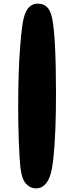

<svg xmlns="http://www.w3.org/2000/svg" viewBox="-20 -825 408 1056"><path d="M179 211Q146 211 122.5 185Q99 159 92 94Q87 44 83.5 -45Q80 -134 80 -238Q80 -327 82.5 -410Q85 -493 90.5 -564.5Q96 -636 103 -687Q112 -750 133 -777.5Q154 -805 188 -805Q222 -805 243 -781Q264 -757 272 -694Q278 -652 281.5 -590.5Q285 -529 286.5 -456.5Q288 -384 288 -309Q288 -206 284.5 -113.5Q281 -21 272 59Q263 141 239 176Q215 211 179 211Z"/></svg>

Font: DynaPuff Condensed
Style: Bold
Weight: 700
Width: 3
Designer: Toshi Omagari, Jennifer Daniel
Foundry: Google Fonts
Version: Version 2.000; ttfautohint (v1.8.4.7-5d5b)